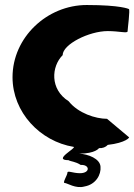

<svg xmlns="http://www.w3.org/2000/svg" viewBox="-20 -588 536 766"><path d="M30 -280C30 -140 140 -24 274 -2C285 3 189 51 253 51C264 57 280 56 302 70C339 68 341 103 299 103C270 103 249 91 249 101C249 111 228 142 238 142C248 142 282 166 317 156C363 148 384 108 381 77C379 45 332 27 296 25C361 25 375 3 375 3C389 4 402 -1 410 -10C482 -18 500 -41 494 -41L407 -114C362 -114 292 -136 254 -184C178 -232 185 -323 230 -368C230 -411 335 -464 410 -464C455 -464 489 -454 489 -463C489 -472 500 -552 494 -552C494 -552 463 -568 326 -568C168 -568 30 -439 30 -280Z"/></svg>

Font: Ampere
Style: SC
Weight: 400
Version: Version 1